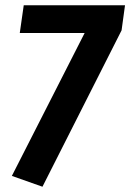

<svg xmlns="http://www.w3.org/2000/svg" viewBox="-20 -694 494 728"><path d="M441 -579 141 14 25 -27 301 -569H55L70 -674H454Z"/></svg>

Font: Fira Sans Condensed SemiBold
Style: Italic
Weight: 600
Width: 3
Italic angle: -8°
Designer: bBox Type GmbH & Carrois Corporate GbR & Edenspiekermann AG
Foundry: bBox Type GmbH & Carrois Corporate GbR & Edenspiekermann AG
Version: Version 4.301